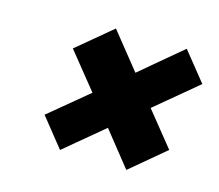

<svg xmlns="http://www.w3.org/2000/svg" viewBox="-64 -583 602 527"><g transform="rotate(15 237.0 -319.0)"><path d="M77.6 -223.6 189 -315.9 105.5 -419.4 205.6 -502.9 288.6 -399.4 407.7 -499.5 474.1 -417 354 -316.9 433.1 -218.8 333.5 -135.3 254.9 -233.9 143.6 -141.1Z"/></g></svg>

Font: Tuffy
Style: BoldItalic
Weight: 700
Italic angle: -12°
Designer: Thatcher Ulrich, Karoly Barta, Michael Everson
Version: Version 001.271